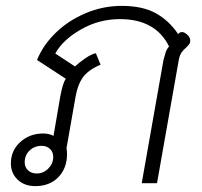

<svg xmlns="http://www.w3.org/2000/svg" viewBox="-20 -623 688 653"><path d="M17 -67Q17 -111 49 -140Q81 -169 127 -169Q146 -169 162 -161L185 -295Q194 -343 204 -355L106 -419Q126 -469 169 -511Q212 -553 271 -578Q330 -603 394 -603Q464 -603 509 -578.5Q554 -554 586 -507Q591 -514 599 -514Q608 -514 619 -503Q627 -495 627 -484Q627 -477 623 -472Q619 -467 614 -462Q604 -454 597.5 -444.5Q591 -435 588 -419L514 0H462L536 -419Q540 -434 543.5 -445Q547 -456 555 -465Q509 -558 388 -558Q317 -558 255.5 -523Q194 -488 168 -441L235 -397Q250 -411 270.5 -425Q291 -439 306 -442L322 -403Q280 -385 262 -360Q244 -335 237 -294L206 -118Q208 -112 208 -99Q208 -51 178.5 -20.5Q149 10 100 10Q63 10 40 -12Q17 -34 17 -67ZM161 -89Q161 -106 150 -116.5Q139 -127 122 -127Q97 -127 80.5 -111Q64 -95 64 -71Q64 -54 75.5 -43.5Q87 -33 105 -33Q128 -33 144.5 -50Q161 -67 161 -89Z"/></svg>

Font: Niramit ExtraLight
Style: Italic
Weight: 200
Italic angle: -10°
Designer: Katatrad Aksorn Co.,Ltd.
Foundry: Cadson Demak Co.,Ltd.
Version: Version 1.000; ttfautohint (v1.6)